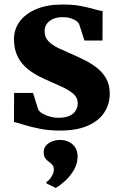

<svg xmlns="http://www.w3.org/2000/svg" viewBox="-20 -582 552 872"><path d="M252 11Q203 11 162.2 3Q121.5 -5 91.2 -14.5Q61 -24 43.5 -28L44 -160H130L153.5 -84.5Q159 -74.5 173.5 -66Q188 -57.5 207.2 -52.2Q226.5 -47 244.5 -47Q275 -47 294.5 -55.5Q314 -64 323.5 -79.2Q333 -94.5 333 -113Q333 -139 313 -156.2Q293 -173.5 258.5 -189Q224 -204.5 179.5 -224.5Q138 -243 107.5 -267.2Q77 -291.5 60.2 -325Q43.5 -358.5 43.5 -404Q43.5 -449.5 69.8 -484.8Q96 -520 145.2 -540.8Q194.5 -561.5 262.5 -561.5Q312 -561.5 346.8 -554.8Q381.5 -548 405.5 -541Q429.5 -534 446 -531.5L445.5 -398H363.5L340 -471Q336 -480.5 325.2 -487.8Q314.5 -495 299.8 -499.5Q285 -504 267 -504Q241.5 -504.5 222.5 -496.5Q203.5 -488.5 193 -474.2Q182.5 -460 182.5 -440.5Q182.5 -412.5 200.5 -394.2Q218.5 -376 247.5 -362.5Q276.5 -349 309 -335Q340 -321.5 370.5 -305.8Q401 -290 425.2 -269.8Q449.5 -249.5 464 -221.8Q478.5 -194 478.5 -156.5Q478.5 -110.5 454.5 -72.5Q430.5 -34.5 380.2 -11.8Q330 11 252 11ZM332.5 130Q332 162.5 315 191Q298 219.5 275 240.2Q252 261 234 271H232L192 251.5L190.5 244.5Q203.5 238 214 220Q224.5 202 224.5 190Q224.5 174.5 218 167Q211.5 159.5 203 153.5Q194 147.5 186.2 137.5Q178.5 127.5 178.5 109.5Q178.5 89 191 76.8Q203.5 64.5 220 59Q236.5 53.5 248 53.5H251.5Q287 53.5 309.8 73.8Q332.5 94 332.5 130Z"/></svg>

Font: Merriweather 36pt ExtraBold
Style: Regular
Weight: 800
Designer: Eben Sorkin
Foundry: Eben Sorkin
Version: Version 2.100